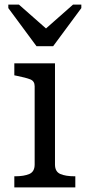

<svg xmlns="http://www.w3.org/2000/svg" viewBox="-20 -811 375 831"><path d="M138 -611H210L332 -776V-791H296L143 -656L213 -658L62 -791H16V-776ZM218 -537V-99Q218 -68 241 -58Q264 -48 303 -48H306V0H42V-48H45Q84 -48 107 -58Q130 -68 130 -99V-438Q130 -460 111 -467.5Q92 -475 52 -483L42 -485V-537Z"/></svg>

Font: Roboto Serif
Style: Regular
Weight: 400
Designer: Greg Gazdowicz
Foundry: Commercial Type
Version: Version 1.008